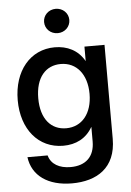

<svg xmlns="http://www.w3.org/2000/svg" viewBox="-62 -776 703 1032"><g transform="rotate(-5 290.0 -260.0)"><path d="M284.7 210.9C418 210.9 522.9 148.4 522.9 -8.8V-515.6H414.6V-438H414.1C379.9 -498.5 321.8 -525.9 254.9 -525.9C122.1 -525.9 32.2 -417 32.2 -259.3C32.2 -103 121.1 5.4 255.4 5.4C323.2 5.4 378.9 -22 413.6 -82H414.1V-3.9C414.1 78.1 366.2 123 284.7 123C224.1 123 179.2 98.1 166.5 49.8H57.6C70.8 150.9 155.3 210.9 284.7 210.9ZM279.3 -86.9C198.2 -86.9 143.1 -147.9 143.1 -260.3C143.1 -372.6 198.2 -433.6 279.3 -433.6C364.7 -433.6 419.9 -365.2 419.9 -260.3C419.9 -155.3 364.7 -86.9 279.3 -86.9ZM278.3 -600.1C316.4 -600.1 346.2 -628.9 346.2 -666C346.2 -702.6 316.4 -731.4 278.3 -731.4C239.7 -731.4 210 -702.6 210 -666C210 -628.9 239.7 -600.1 278.3 -600.1Z"/></g></svg>

Font: Raveo Display Display Medium
Style: Regular
Weight: 500
Designer: Jakub Foglar, Rasmus Andersson (Inter)
Foundry: Jakubfoglar.com
Version: Version 1.100;Glyphs 3.2.3 (3260)